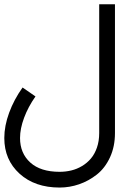

<svg xmlns="http://www.w3.org/2000/svg" viewBox="-41 -678 591 893"><path d="M420.4 -658.2H493.7V-59.1Q493.7 3.9 470.5 54Q447.3 104 409.4 133.8Q371.6 163.6 327.1 179Q282.7 194.3 236.3 194.3Q121.1 194.3 50 129.9Q-21 65.4 -21 -36.1Q-21 -92.3 1.5 -153.6Q23.9 -214.8 64 -271L124 -229.5Q89.8 -180.7 71 -130.1Q52.2 -79.6 52.2 -36.1Q52.2 34.7 99.9 77.9Q147.5 121.1 236.3 121.1Q264.6 121.1 290.8 114.7Q316.9 108.4 340.6 94.2Q364.3 80.1 381.8 59.3Q399.4 38.6 409.9 8.3Q420.4 -22 420.4 -59.1Z"/></svg>

Font: AzarMehrMonospaced
Style: SansBold
Weight: 1
Designer: Amin Abedi
Version: Version 1.00